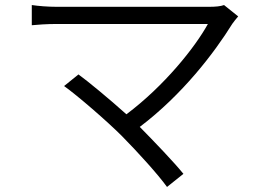

<svg xmlns="http://www.w3.org/2000/svg" viewBox="-20 -700 1040 761"><path d="M868 -680C855 -675 834 -673 809 -673H205C170 -673 133 -676 106 -680V-600C125 -602 166 -605 205 -605H804C754 -514 633 -361 481 -247C412 -309 327 -379 291 -405L234 -359C286 -322 403 -221 463 -161C527 -96 606 -9 642 41L707 -11C667 -60 594 -136 534 -197C703 -325 829 -490 901 -606C907 -614 915 -625 924 -635Z"/></svg>

Font: Genne Gothic Normal
Style: Regular
Weight: 350
Designer: Ryoko NISHIZUKA (kana & ideographs); Paul D. Hunt (Latin, Greek & Cyrillic); Wenlong ZHANG (bopomofo); Sandoll Communica
Foundry: Adobe Systems Incorporated
Version: Version 1.004;PS 1.004;hotconv 16.6.51;makeotf.lib2.5.65220